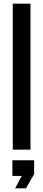

<svg xmlns="http://www.w3.org/2000/svg" viewBox="-20 -820 236 1052"><path d="M50 0V-800H147V0ZM48 144V58H167V134L122 212H63L99 144Z"/></svg>

Font: Big Shoulders Text SemiBold
Style: Regular
Weight: 600
Designer: Patric King
Foundry: XO Type Co
Version: Version 1.000; ttfautohint (v1.8.2)